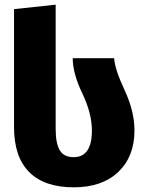

<svg xmlns="http://www.w3.org/2000/svg" viewBox="-20 -782 620 821"><path d="M40 -238V-743L218 -762V-231Q218 -169 235.5 -139.5Q253 -110 295 -110Q373 -110 373 -224Q373 -297 332 -382.5Q291 -468 291 -533H468Q471 -486 513 -396Q555 -306 555 -224Q555 -113 486 -47Q417 19 295 19Q170 19 105 -46Q40 -111 40 -238Z"/></svg>

Font: FiraGO ExtraBold
Style: Regular
Weight: 800
Designer: bBox Type
Foundry: bBox Type GmbH
Version: Version 1.001;PS 001.001;hotconv 1.0.88;makeotf.lib2.5.64775